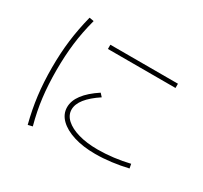

<svg xmlns="http://www.w3.org/2000/svg" viewBox="-163 -987 1325 1255"><g transform="rotate(30 500.0 -359.5)"><path d="M653 -11Q561 -11 491 -33Q421 -55 381.5 -94Q342 -133 342 -185Q342 -282 485 -376L506 -353Q441 -310 408 -268.5Q375 -227 375 -186Q375 -144 410 -112Q445 -80 507.5 -62Q570 -44 653 -44Q709 -44 771 -51.5Q833 -59 890 -73L896 -41Q837 -27 774.5 -19Q712 -11 653 -11ZM383 -647V-679H893V-647ZM177 45Q151 -56 139 -152.5Q127 -249 127 -360Q127 -469 139 -565Q151 -661 177 -764L211 -758Q184 -657 172.5 -562Q161 -467 161 -360Q161 -251 172.5 -156.5Q184 -62 211 37Z"/></g></svg>

Font: M PLUS 1 Thin ExtraLight
Style: Regular
Weight: 250
Version: Version 1.001